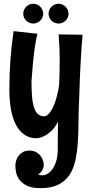

<svg xmlns="http://www.w3.org/2000/svg" viewBox="-20 -708 478 1000"><path d="M410.2 -526.9Q407.2 -498 405.3 -468.5Q403.3 -439 401.6 -409.7Q399.9 -380.4 398.4 -352.8Q397 -325.2 396 -300.3Q393.6 -242.2 392.1 -188Q389.2 -130.4 388.9 -74Q388.7 -17.6 385.3 33.4Q381.8 84.5 372.3 128.2Q362.8 171.9 341.3 203.9Q319.8 235.8 283.4 253.9Q247.1 272 189.9 272Q147 272 121.3 259.5Q95.7 247.1 82 229.2Q68.4 211.4 64.2 191.4Q60.1 171.4 60.1 155.8Q60.1 139.2 65.2 124.8Q70.3 110.4 79.6 99.6Q88.9 88.9 102.3 82.5Q115.7 76.2 132.8 76.2Q150.9 76.2 165 83Q179.2 89.8 188.7 100.8Q198.2 111.8 203.1 125.5Q208 139.2 208 152.8Q207.5 160.6 204.6 168.9Q202.1 175.8 196 184.3Q189.9 192.9 179.2 201.2Q185.1 203.6 190.2 204.3Q195.3 205.1 200.2 205.1Q212.9 205.1 226.8 197.5Q240.7 189.9 252.4 173.8Q264.2 157.7 272 133.3Q279.8 108.9 280.8 75.2Q280.8 38.6 281 3.4Q281.2 -31.7 282.2 -74.2Q265.6 -42.5 246.6 -25.1Q227.5 -7.8 210.4 0.5Q190.9 10.3 170.9 12.2Q134.8 12.2 107.9 -5.9Q81.1 -23.9 63.5 -57.1Q45.9 -90.3 37.4 -137Q28.8 -183.6 28.8 -241.2Q28.8 -400.9 50.8 -545.9L174.8 -532.2Q170.9 -516.1 167.2 -497.1Q163.6 -478 160.6 -457.5Q157.7 -437 155.5 -416.3Q153.3 -395.5 151.4 -376.5Q147 -331.5 144 -285.2Q144 -238.8 147 -204.3Q149.9 -169.9 157.5 -147.2Q165 -124.5 178.2 -113.3Q191.4 -102.1 211.9 -102.1Q226.6 -104.5 240.2 -122.6Q246.1 -130.4 252.4 -142.1Q258.8 -153.8 265.1 -170.9Q271.5 -188 277.3 -211.2Q283.2 -234.4 288.1 -265.1Q289.6 -303.2 290.3 -334.7Q291 -366.2 291 -395Q291 -429.7 289.6 -461.7Q288.1 -493.7 285.2 -528.8ZM205.1 -636.2Q205.1 -626 200.9 -616.7Q196.8 -607.4 189.7 -600.3Q182.6 -593.3 173.1 -589.4Q163.6 -585.4 152.8 -585.4Q142.6 -585.4 133.1 -589.4Q123.5 -593.3 116.5 -600.3Q109.4 -607.4 105.2 -616.7Q101.1 -626 101.1 -636.2Q101.1 -647 105.2 -656.5Q109.4 -666 116.5 -673.1Q123.5 -680.2 133.1 -684.3Q142.6 -688.5 152.8 -688.5Q163.6 -688.5 173.1 -684.3Q182.6 -680.2 189.7 -673.1Q196.8 -666 200.9 -656.5Q205.1 -647 205.1 -636.2ZM336.9 -636.2Q336.9 -626 332.8 -616.7Q328.6 -607.4 321.5 -600.3Q314.5 -593.3 304.9 -589.4Q295.4 -585.4 285.2 -585.4Q274.4 -585.4 264.9 -589.4Q255.4 -593.3 248.3 -600.3Q241.2 -607.4 237.1 -616.7Q232.9 -626 232.9 -636.2Q232.9 -647 237.1 -656.5Q241.2 -666 248.3 -673.1Q255.4 -680.2 264.9 -684.3Q274.4 -688.5 285.2 -688.5Q295.4 -688.5 304.9 -684.3Q314.5 -680.2 321.5 -673.1Q328.6 -666 332.8 -656.5Q336.9 -647 336.9 -636.2Z"/></svg>

Font: Rum Raisin
Style: Regular
Weight: 400
Designer: Astigmatic (AOETI)
Foundry: Astigmatic (AOETI)
Version: Version 1.000